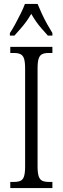

<svg xmlns="http://www.w3.org/2000/svg" viewBox="-20 -951 317 971"><path d="M32 0V-31H51Q71 -31 83.5 -36.5Q96 -42 101.5 -59Q107 -76 107 -109V-604Q107 -638 101.5 -654.5Q96 -671 83.5 -677Q71 -683 51 -683H32V-714H245V-683H226Q205 -683 193 -677Q181 -671 175.5 -654.5Q170 -638 170 -604V-110Q170 -77 175.5 -60Q181 -43 193.5 -37Q206 -31 226 -31H245V0ZM30 -784Q43 -803 57 -829Q71 -855 84.5 -882Q98 -909 106 -931H170Q179 -909 191.5 -882Q204 -855 218.5 -829Q233 -803 245 -784V-771H222Q206 -789 191 -806Q176 -823 163 -841.5Q150 -860 138 -881Q126 -860 112.5 -841.5Q99 -823 84 -806Q69 -789 53 -771H30Z"/></svg>

Font: Noto Serif Khmer ExtraCondensed Light
Style: Regular
Weight: 300
Width: 2
Designer: Danh Hong and the Monotype Design Team
Foundry: Monotype Imaging Inc.
Version: Version 2.004